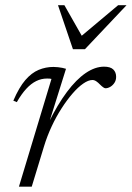

<svg xmlns="http://www.w3.org/2000/svg" viewBox="-20 -700 494 720"><path d="M173 -404Q170.5 -405 166.5 -405.2Q162.5 -405.5 156.5 -405.5Q135 -405.5 115.8 -396Q96.5 -386.5 78.5 -367Q60.5 -347.5 43 -317L30 -322.5Q51.5 -372.5 75 -399.8Q98.5 -427 125 -438Q151.5 -449 180.5 -449Q189 -449 197.5 -448Q206 -447 214 -445.5Q222 -444 227.5 -442L164 -239.5H162Q196 -308.5 231 -355.2Q266 -402 301.2 -426Q336.5 -450 370 -450Q394 -450 404.8 -439.5Q415.5 -429 415.5 -412Q415.5 -399 409.2 -389.5Q403 -380 393.8 -374.5Q384.5 -369 375.5 -369Q372 -369 366.8 -372.8Q361.5 -376.5 354.5 -383.5Q348.5 -390 341.2 -395Q334 -400 326.5 -400Q311.5 -400 292 -386.5Q272.5 -373 251.8 -349Q231 -325 210.8 -293.5Q190.5 -262 173.5 -225.5Q156.5 -189 145 -151L99 0H51ZM454.5 -680.5 298.5 -515.5H253.5L197.5 -680.5H221.5L292.5 -555.5H274L423 -680.5Z"/></svg>

Font: Newsreader 16pt 16pt Light
Style: Italic
Weight: 300
Italic angle: -17°
Version: Version 1.003